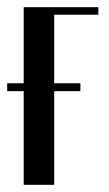

<svg xmlns="http://www.w3.org/2000/svg" viewBox="-25 -515 304 535"><path d="M41 -495H249V-474H126V0H41ZM-5 -283H199V-261H-5Z"/></svg>

Font: Moniqa SemBd Heading
Style: Regular
Weight: 600
Designer: Rajesh Rajput
Foundry: Rajesh Rajput
Version: Version 1.000